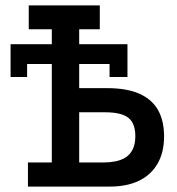

<svg xmlns="http://www.w3.org/2000/svg" viewBox="-20 -688 653 708"><path d="M83 0V-89H171V-452H80V-404H19V-525H171V-580H86V-668H348V-580H272V-525H450V-404H384V-452H272V-363H375Q446 -363 492.5 -343Q539 -323 562 -283.5Q585 -244 585 -185Q585 -126 561 -84.5Q537 -43 492.5 -21.5Q448 0 385 0ZM272 -89H365Q385 -89 405.5 -93Q426 -97 442.5 -107Q459 -117 469 -136.5Q479 -156 479 -186Q479 -233 453.5 -253.5Q428 -274 366 -274H272Z"/></svg>

Font: Podkova SemiBold
Style: Regular
Weight: 600
Designer: Ilya Yudin
Foundry: Cyreal (www.cyreal.org)
Version: Version 2.103